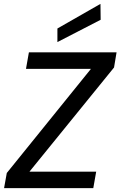

<svg xmlns="http://www.w3.org/2000/svg" viewBox="-20 -970 621 990"><path d="M1 0 15 -78 449 -615H114L129 -700H581L568 -622L132 -85H476L461 0ZM276 -753V-823L498 -950L499 -868Z"/></svg>

Font: DM Sans 16pt Medium
Style: Italic
Weight: 500
Italic angle: -10°
Version: Version 4.004;gftools[0.9.30]